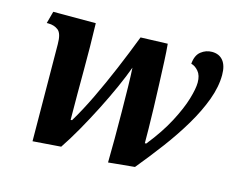

<svg xmlns="http://www.w3.org/2000/svg" viewBox="-83 -667 983 798"><g transform="rotate(15 409.0 -268.0)"><path d="M439 10Q440 -36 440 -93Q440 -150 439.5 -208.5Q439 -267 438 -316.5Q437 -366 435 -397Q421 -358 398 -306.5Q375 -255 347 -200Q319 -145 290 -94Q261 -43 234 -3L113 6L110 -411Q110 -457 92.5 -470.5Q75 -484 50 -484H43L57 -536H240Q243 -433 242.5 -335.5Q242 -238 243 -121H249Q281 -174 313 -240.5Q345 -307 376 -380.5Q407 -454 435 -527L551 -531Q554 -501 556 -456Q558 -411 560 -359.5Q562 -308 563.5 -258Q565 -208 565.5 -168Q566 -128 566 -107H572Q624 -172 655 -231Q686 -290 699.5 -335.5Q713 -381 713 -407Q713 -438 698.5 -455Q684 -472 667 -476Q670 -513 691 -529.5Q712 -546 738 -546Q769 -546 786 -525Q803 -504 803 -464Q803 -413 782 -356Q761 -299 725 -238.5Q689 -178 644 -118Q599 -58 552 -1Z"/></g></svg>

Font: Noto Serif SemiCondensed
Style: Bold Italic
Weight: 700
Width: 4
Italic angle: -12°
Designer: Monotype Design Team
Foundry: Monotype Imaging Inc.
Version: Version 2.014